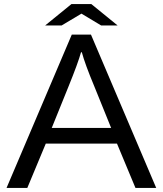

<svg xmlns="http://www.w3.org/2000/svg" viewBox="-20 -899 800 944"><path d="M331.1 -878.9H429.2L558.1 -773.9H477.1L380.4 -832L283.2 -773.9H202.1ZM333 -729H427.2L748 24.9H646L555.2 -192.9H205.1L114.3 24.9H12.2ZM526.4 -270 443.4 -475.1Q397.9 -584 382.3 -642.1H378.4Q363.8 -589.4 317.4 -475.1L234.4 -270Z"/></svg>

Font: FORM UDPGothic
Style: Regular
Weight: 400
Foundry: Pronama LLC
Version: Version 1.05101